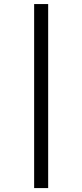

<svg xmlns="http://www.w3.org/2000/svg" viewBox="-20 -770 415 969"><path d="M152.3 179.2V-749.5H223.1V179.2Z"/></svg>

Font: Gelasio
Style: Regular
Weight: 400
Designer: Eben Sorkin
Foundry: Eben Sorkin
Version: Version 1.008